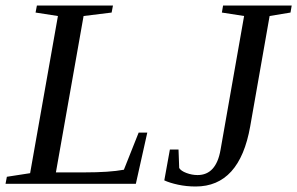

<svg xmlns="http://www.w3.org/2000/svg" viewBox="-32 -675 1091 705"><path d="M173.3 -42H277.8Q370.6 -42 422.9 -51.8L477.1 -188H508.8L466.8 0H-11.7L-6.8 -25.9L78.6 -39.1L180.7 -616.2L98.6 -628.9L103.5 -654.8H382.8L377.9 -628.9L274.9 -616.2ZM864.3 -616.2 782.7 -628.9 787.1 -654.8H1039.1L1034.7 -628.9L958 -616.2L886.7 -210.9Q847.7 9.8 686.5 9.8Q652.8 9.8 622.1 3.2Q591.3 -3.4 571.3 -12.7L591.8 -126H623.5L626 -58.1Q632.3 -47.4 652.6 -39.8Q672.9 -32.2 693.4 -32.2Q761.7 -32.2 777.8 -125Z"/></svg>

Font: Tinos
Style: Italic
Weight: 400
Italic angle: -16.333°
Designer: Steve Matteson
Foundry: Monotype Imaging Inc.
Version: Version 1.32